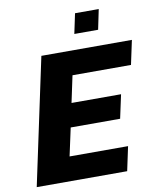

<svg xmlns="http://www.w3.org/2000/svg" viewBox="-95 -955 848 1028"><g transform="rotate(-10 329.5 -440.5)"><path d="M20.5 0 167 -688H659.2L631.1 -556.7H313.1L282.2 -411.5H551.5L523.8 -283H255.1L222.2 -131.3H540.2L512.2 0ZM361.1 -772.7 384.1 -881.4H513L490.5 -772.7Z"/></g></svg>

Font: Saira Thin
Style: Italic
Weight: 100
Italic angle: -12°
Designer: Hector Gatti with collaboration of the Omnibus-Type team
Foundry: Omnibus-Type
Version: Version 1.101